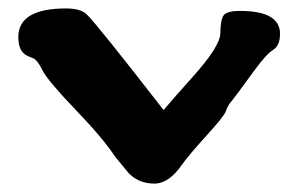

<svg xmlns="http://www.w3.org/2000/svg" viewBox="-20 -438 709 455"><path d="M23.4 -350.1Q23.4 -418 136.7 -418Q170.4 -418 185.1 -404.3Q208 -382.8 367.7 -177.2Q394 -208.5 434.1 -252.9Q502 -328.1 502.2 -359.4Q502.4 -390.6 509.8 -401.4Q517.1 -412.1 548.8 -412.1Q643.6 -412.1 643.6 -357.9Q643.6 -330.1 627.2 -319.8Q610.8 -309.6 582 -270Q533.7 -203.6 528.8 -198.2Q523.9 -192.9 522.5 -189.9Q518.6 -184.1 514.4 -172.9Q510.3 -161.6 468.5 -115.7Q426.8 -69.8 411.6 -48.3Q380.4 -2.9 346.2 -2.9Q309.6 -2.9 285.6 -26.9L253.4 -65.9Q224.6 -109.9 158.4 -178.7Q92.3 -247.6 80.3 -272Q68.4 -296.4 57.9 -300.3Q47.4 -304.2 43 -306.6Q23.4 -316.9 23.4 -350.1Z"/></svg>

Font: Drukaatie burti
Style: Heavy
Weight: 800
Version: Version 0.14